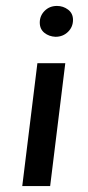

<svg xmlns="http://www.w3.org/2000/svg" viewBox="-20 -627 295 647"><path d="M200 -414 149 0H55L106 -414ZM172 -607Q193 -607 209.5 -594.5Q226 -582 226 -560Q226 -536 209 -519.5Q192 -503 167 -503Q145 -504 129.5 -516.5Q114 -529 114 -551Q114 -574 130.5 -590.5Q147 -607 172 -607Z"/></svg>

Font: Josefin Sans
Style: Italic
Weight: 400
Italic angle: -7°
Designer: Santiago Orozco
Foundry: Typemade
Version: Version 2.000